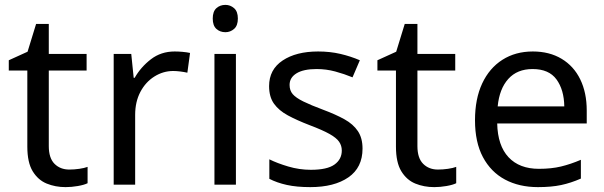

<svg xmlns="http://www.w3.org/2000/svg" viewBox="-20 -757 2476 787"><path d="M264 -62Q284 -62 305 -65Q326 -68 339 -73V-6Q325 1 299 5.5Q273 10 249 10Q207 10 171.5 -4.5Q136 -19 114 -55Q92 -91 92 -156V-468H16V-510L93 -545L128 -659H180V-536H335V-468H180V-158Q180 -109 203.5 -85.5Q227 -62 264 -62Z M696 -546Q711 -546 728 -544.5Q745 -543 759 -540L748 -459Q735 -462 719 -464Q703 -466 690 -466Q649 -466 613 -443.5Q577 -421 555.5 -380.5Q534 -340 534 -286V0H446V-536H518L528 -438H532Q557 -482 598.5 -514Q640 -546 696 -546Z M904 -737Q924 -737 939.5 -723.5Q955 -710 955 -681Q955 -652 939.5 -638.5Q924 -625 904 -625Q882 -625 867 -638.5Q852 -652 852 -681Q852 -710 867 -723.5Q882 -737 904 -737ZM947 -536V0H859V-536Z M1466 -148Q1466 -70 1408 -30Q1350 10 1252 10Q1196 10 1155.5 1Q1115 -8 1084 -24V-104Q1116 -88 1161.5 -74.5Q1207 -61 1254 -61Q1321 -61 1351 -82.5Q1381 -104 1381 -140Q1381 -160 1370 -176Q1359 -192 1330.5 -208Q1302 -224 1249 -244Q1197 -264 1160 -284Q1123 -304 1103 -332Q1083 -360 1083 -404Q1083 -472 1138.5 -509Q1194 -546 1284 -546Q1333 -546 1375.5 -536Q1418 -526 1455 -510L1425 -440Q1391 -454 1354 -464Q1317 -474 1278 -474Q1224 -474 1195.5 -456.5Q1167 -439 1167 -409Q1167 -386 1180 -371Q1193 -356 1223.5 -341Q1254 -326 1305 -307Q1356 -288 1392 -268Q1428 -248 1447 -219.5Q1466 -191 1466 -148Z M1775 -62Q1795 -62 1816 -65Q1837 -68 1850 -73V-6Q1836 1 1810 5.5Q1784 10 1760 10Q1718 10 1682.5 -4.5Q1647 -19 1625 -55Q1603 -91 1603 -156V-468H1527V-510L1604 -545L1639 -659H1691V-536H1846V-468H1691V-158Q1691 -109 1714.5 -85.5Q1738 -62 1775 -62Z M2164 -546Q2232 -546 2282 -516Q2332 -486 2358.5 -431.5Q2385 -377 2385 -304V-251H2018Q2020 -160 2064.5 -112.5Q2109 -65 2189 -65Q2240 -65 2279.5 -74.5Q2319 -84 2361 -102V-25Q2320 -7 2280 1.5Q2240 10 2185 10Q2108 10 2050 -21Q1992 -52 1959.5 -113Q1927 -174 1927 -264Q1927 -352 1956.5 -415Q1986 -478 2039.5 -512Q2093 -546 2164 -546ZM2163 -474Q2100 -474 2063.5 -433.5Q2027 -393 2020 -321H2293Q2292 -389 2261 -431.5Q2230 -474 2163 -474Z"/></svg>

Font: Apis
Style: Regular
Weight: 400
Designer: Monotype Design Team
Foundry: Monotype Imaging Inc.
Version: Version 2.000; build 0001